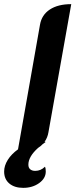

<svg xmlns="http://www.w3.org/2000/svg" viewBox="-51 -729 364 927"><path d="M183 -91Q179 -65 164 -44H170Q165 -41 155 -33Q147 -24 133 -15Q86 27 86 66Q86 81 95 88.5Q104 96 119 96Q146 96 166 76Q170 83 170 99Q170 132 138 155Q106 178 61 178Q19 178 -6 157Q-31 136 -31 99Q-31 71 -13.5 43Q4 15 36 -8L142 -609Q150 -657 189.5 -683Q229 -709 293 -709Z"/></svg>

Font: K2D
Style: Bold Italic
Weight: 700
Italic angle: -10°
Designer: Katatrad Aksorn Co.,Ltd.
Foundry: Cadson Demak Co.,Ltd.
Version: Version 1.000; ttfautohint (v1.6)